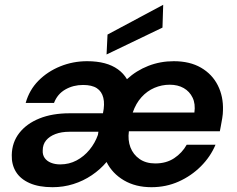

<svg xmlns="http://www.w3.org/2000/svg" viewBox="-20 -768 986 800"><path d="M199 12Q142 12 103.5 -5Q65 -22 46.5 -52Q28 -82 29 -122Q30 -175 60.5 -214Q91 -253 144.5 -274.5Q198 -296 270 -296H409Q417 -334 410.5 -360.5Q404 -387 383.5 -400.5Q363 -414 326 -414Q285 -414 252 -395Q219 -376 205 -339H87Q102 -393 140 -431.5Q178 -470 231 -491.5Q284 -513 343 -513Q384 -513 416 -504.5Q448 -496 471.5 -479Q495 -462 509 -438Q548 -474 598 -493.5Q648 -513 704 -513Q771 -513 817.5 -486Q864 -459 887.5 -412.5Q911 -366 909 -308Q909 -294 906 -275.5Q903 -257 900 -242Q897 -227 896 -221H517Q512 -184 523.5 -154Q535 -124 561.5 -105.5Q588 -87 627 -87Q673 -87 706 -109Q739 -131 758 -165H878Q857 -115 817 -75Q777 -35 724.5 -11.5Q672 12 611 12Q545 12 496.5 -16.5Q448 -45 424 -93Q398 -62 362.5 -38Q327 -14 285.5 -1Q244 12 199 12ZM231 -83Q268 -83 299 -99.5Q330 -116 353 -144Q376 -172 388 -206L390 -219H269Q236 -219 211 -209.5Q186 -200 172 -183Q158 -166 158 -141Q157 -123 166 -110Q175 -97 192 -90Q209 -83 231 -83ZM533 -299H790Q795 -335 782.5 -361Q770 -387 745.5 -401Q721 -415 687 -415Q654 -415 623.5 -402Q593 -389 569.5 -363Q546 -337 533 -299ZM424 -541 428 -624 660 -748 657 -653Z"/></svg>

Font: DM Sans 18pt SemiBold
Style: Italic
Weight: 600
Italic angle: -10°
Designer: Colophon Foundry, Jonny Pinhorn
Foundry: Colophon Foundry
Version: Version 4.004;gftools[0.9.30]